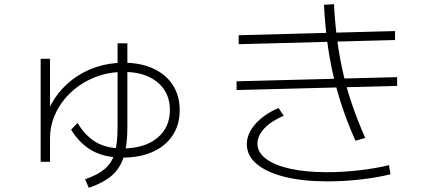

<svg xmlns="http://www.w3.org/2000/svg" viewBox="-20 -833 2040 921"><path d="M175 -57V-551H220V-247H193Q208 -309 242.5 -361Q277 -413 327.5 -451.5Q378 -490 440.5 -511Q503 -532 574 -532Q655 -532 715.5 -504Q776 -476 809 -425Q842 -374 842 -305Q842 -235 808.5 -184Q775 -133 713.5 -105Q652 -77 568 -77Q483 -77 423.5 -109.5Q364 -142 321 -211L352 -243Q391 -179 442 -150Q493 -121 568 -121Q673 -121 734 -171Q795 -221 795 -305Q795 -361 768 -402Q741 -443 691.5 -465.5Q642 -488 574 -488Q501 -488 437 -463Q373 -438 324.5 -394Q276 -350 248 -292Q220 -234 220 -169V-57ZM388 27Q449 6 483 -23Q517 -52 530.5 -99Q544 -146 544 -222V-625H591V-222Q591 -136 573.5 -80.5Q556 -25 516 9.5Q476 44 406 68Z M1551 37Q1433 37 1346.5 15.5Q1260 -6 1212.5 -45.5Q1165 -85 1164 -139Q1163 -190 1204 -237Q1245 -284 1316 -315L1341 -278Q1279 -251 1246.5 -215.5Q1214 -180 1215 -142Q1216 -101 1257 -70.5Q1298 -40 1372.5 -23.5Q1447 -7 1549 -7Q1623 -7 1702.5 -16Q1782 -25 1846 -41L1853 3Q1789 19 1709 28Q1629 37 1551 37ZM1115 -401V-443L1885 -463V-421ZM1685 -158Q1649 -239 1623 -316Q1597 -393 1579 -470.5Q1561 -548 1550 -631.5Q1539 -715 1534 -810L1582 -813Q1587 -720 1598 -638Q1609 -556 1626.5 -480Q1644 -404 1670 -328.5Q1696 -253 1732 -171ZM1125 -621V-664L1875 -684V-641Z"/></svg>

Font: M PLUS 1 Light
Style: Regular
Weight: 300
Designer: Coji Morishita
Foundry: UNDERFOREST DESIGN
Version: Version 1.001